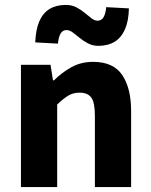

<svg xmlns="http://www.w3.org/2000/svg" viewBox="-20 -759 612 779"><path d="M65 0V-496H185L195 -433H199Q230 -464 269 -486Q308 -508 358 -508Q440 -508 476 -454.5Q512 -401 512 -308V0H365V-289Q365 -343 350.5 -363Q336 -383 303 -383Q276 -383 256 -370.5Q236 -358 212 -335V0ZM379 -573Q356 -573 337 -583Q318 -593 303 -605.5Q288 -618 275 -627.5Q262 -637 250 -637Q235 -637 226.5 -624Q218 -611 215 -582L123 -587Q125 -639 139.5 -672.5Q154 -706 181 -722.5Q208 -739 247 -739Q271 -739 289.5 -729.5Q308 -720 323.5 -707Q339 -694 351.5 -684.5Q364 -675 376 -675Q391 -675 399.5 -688Q408 -701 411 -730L503 -725Q502 -674 487 -640Q472 -606 445 -589.5Q418 -573 379 -573Z"/></svg>

Font: Mada
Style: Bold
Weight: 700
Designer: Khaled Hosny
Version: Version 1.5